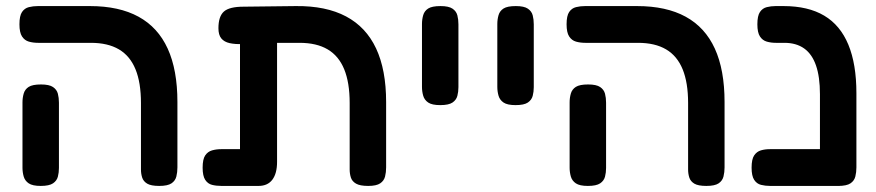

<svg xmlns="http://www.w3.org/2000/svg" viewBox="-20 -603 2883 632"><path d="M504 9Q477 9 464.5 1.5Q452 -6 448 -18.5Q444 -31 444 -45V-264Q444 -331 426 -375Q408 -419 371.5 -440.5Q335 -462 279 -462H106Q89 -462 75 -466Q61 -470 52.5 -483Q44 -496 44 -523Q44 -551 52.5 -563.5Q61 -576 75 -579.5Q89 -583 105 -583H276Q372 -583 436 -548Q500 -513 532 -443Q564 -373 564 -267V-52Q564 -36 560.5 -22Q557 -8 544.5 0.5Q532 9 504 9ZM114 9Q87 9 74.5 0.5Q62 -8 58 -22Q54 -36 54 -51V-266Q54 -281 58 -295Q62 -309 74.5 -317Q87 -325 115 -325Q142 -325 154.5 -316.5Q167 -308 170.5 -294.5Q174 -281 174 -265V-50Q174 -35 170.5 -21.5Q167 -8 154.5 0.5Q142 9 114 9Z M709 9Q692 9 678 5.5Q664 2 655.5 -11Q647 -24 647 -51Q647 -79 655.5 -91.5Q664 -104 678 -108Q692 -112 708 -112H770V-501L836 -462Q805 -459 779.5 -458Q754 -457 736 -461Q718 -465 708.5 -476.5Q699 -488 699 -510Q699 -549 717 -565Q735 -581 782 -581L954 -583Q1053 -584 1119 -549Q1185 -514 1218 -443.5Q1251 -373 1251 -267V-52Q1251 -36 1247.5 -22Q1244 -8 1231.5 0.5Q1219 9 1192 9Q1165 9 1152 1.5Q1139 -6 1135 -18.5Q1131 -31 1131 -45V-264Q1131 -331 1113 -375Q1095 -419 1058.5 -440.5Q1022 -462 966 -462H892V-70Q892 -32 876.5 -11.5Q861 9 831 9Z M1429 -257Q1402 -257 1389.5 -265.5Q1377 -274 1373 -288Q1369 -302 1369 -317V-524Q1369 -539 1373 -553Q1377 -567 1389.5 -575Q1402 -583 1430 -583Q1457 -583 1469.5 -574.5Q1482 -566 1485.5 -552.5Q1489 -539 1489 -523V-316Q1489 -301 1485.5 -287.5Q1482 -274 1469.5 -265.5Q1457 -257 1429 -257Z M1677 -257Q1650 -257 1637.5 -265.5Q1625 -274 1621 -288Q1617 -302 1617 -317V-524Q1617 -539 1621 -553Q1625 -567 1637.5 -575Q1650 -583 1678 -583Q1705 -583 1717.5 -574.5Q1730 -566 1733.5 -552.5Q1737 -539 1737 -523V-316Q1737 -301 1733.5 -287.5Q1730 -274 1717.5 -265.5Q1705 -257 1677 -257Z M2305 9Q2278 9 2265.5 1.5Q2253 -6 2249 -18.5Q2245 -31 2245 -45V-264Q2245 -331 2227 -375Q2209 -419 2172.5 -440.5Q2136 -462 2080 -462H1907Q1890 -462 1876 -466Q1862 -470 1853.5 -483Q1845 -496 1845 -523Q1845 -551 1853.5 -563.5Q1862 -576 1876 -579.5Q1890 -583 1906 -583H2077Q2173 -583 2237 -548Q2301 -513 2333 -443Q2365 -373 2365 -267V-52Q2365 -36 2361.5 -22Q2358 -8 2345.5 0.5Q2333 9 2305 9ZM1915 9Q1888 9 1875.5 0.5Q1863 -8 1859 -22Q1855 -36 1855 -51V-266Q1855 -281 1859 -295Q1863 -309 1875.5 -317Q1888 -325 1916 -325Q1943 -325 1955.5 -316.5Q1968 -308 1971.5 -294.5Q1975 -281 1975 -265V-50Q1975 -35 1971.5 -21.5Q1968 -8 1955.5 0.5Q1943 9 1915 9Z M2739 9Q2713 9 2700 1.5Q2687 -6 2683 -18.5Q2679 -31 2679 -45V-293Q2679 -350 2666 -387.5Q2653 -425 2627 -443.5Q2601 -462 2562 -462H2534Q2518 -462 2504 -466Q2490 -470 2481.5 -483Q2473 -496 2473 -523Q2473 -551 2481.5 -563.5Q2490 -576 2504 -579.5Q2518 -583 2533 -583H2559Q2640 -583 2693 -551.5Q2746 -520 2772.5 -456Q2799 -392 2799 -296V-52Q2799 -36 2795.5 -22Q2792 -8 2779.5 0.5Q2767 9 2739 9ZM2515 9Q2499 9 2485 5.5Q2471 2 2462.5 -11Q2454 -24 2454 -51Q2454 -79 2462.5 -91.5Q2471 -104 2484.5 -108Q2498 -112 2514 -112H2745L2744 9Z"/></svg>

Font: Fredoka Light Medium
Style: Regular
Weight: 500
Version: Version 2.001